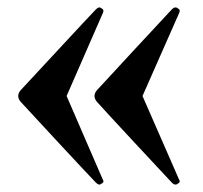

<svg xmlns="http://www.w3.org/2000/svg" viewBox="-20 -502 545 516"><path d="M247 -6C248 -6 250 -6 252 -8C256 -10 258 -12 258 -15C258 -16 258 -17 256 -20L159 -244L256 -466C257 -469 258 -470 258 -473C258 -476 256 -478 252 -480C250 -482 248 -482 247 -482C244 -482 241 -480 238 -477C232 -472 43 -267 35 -259C31 -254 29 -249 29 -244C29 -239 31 -234 35 -229C43 -220 232 -16 238 -11C241 -8 244 -6 247 -6ZM451 -6C453 -6 455 -6 457 -8C461 -10 463 -12 463 -15C463 -16 463 -17 461 -20L363 -244L461 -466C462 -469 463 -470 463 -473C463 -476 461 -478 457 -480C455 -482 453 -482 451 -482C448 -482 445 -480 442 -477C437 -472 247 -267 240 -259C236 -254 234 -249 234 -244C234 -239 236 -234 240 -229C247 -220 437 -16 442 -11C445 -8 448 -6 451 -6Z"/></svg>

Font: Shippori Mincho OTF
Style: Bold
Weight: 800
Designer: FONTDASU
Foundry: FONTDASU / Google Inc. / but / Adobe
Version: Version 3.300;hotconv 1.0.109;makeotfexe 2.5.65596